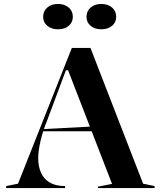

<svg xmlns="http://www.w3.org/2000/svg" viewBox="-20 -950 812 970"><path d="M11 0V-10L71 -22L343 -708H437L703 -22L761 -10V0H475V-7L546 -21L324 -595H313L218 -341Q196 -287 184.5 -237Q173 -187 173 -150Q173 -110 187 -78Q201 -46 231 -28Q261 -10 309 -10V0ZM182 -287V-297L449 -311V-287ZM492 -930Q525 -930 546 -912Q567 -894 567 -865Q567 -837 546 -819.5Q525 -802 492 -802Q459 -802 438 -819.5Q417 -837 417 -865Q417 -894 438 -912Q459 -930 492 -930ZM273 -930Q306 -930 327 -912Q348 -894 348 -865Q348 -837 327 -819.5Q306 -802 273 -802Q240 -802 219 -819.5Q198 -837 198 -865Q198 -894 219 -912Q240 -930 273 -930Z"/></svg>

Font: Kalnia Thin Medium
Style: Regular
Weight: 500
Version: Version 1.105